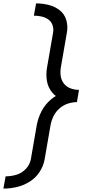

<svg xmlns="http://www.w3.org/2000/svg" viewBox="-37 -929 557 1128"><path d="M-17 179 -4 107Q27 107 58.5 98Q90 89 114 64Q138 39 144 8L179 -194Q187 -237 207.5 -276.5Q228 -316 264 -346Q277 -357 291 -365Q280 -373 271 -384Q245 -414 238.5 -454.5Q232 -495 240 -536L275 -738Q279 -760 271.5 -781.5Q264 -803 246.5 -815Q229 -827 207 -832Q185 -837 162 -837L175 -909Q213 -909 249 -900Q285 -891 313.5 -869Q342 -847 352.5 -811Q363 -775 356 -738L321 -536Q316 -510 319.5 -484Q323 -458 338 -438.5Q353 -419 377 -410Q401 -401 427 -401L415 -329Q388 -329 361 -320Q334 -311 312 -291.5Q290 -272 277.5 -246.5Q265 -221 260 -194L225 8Q218 47 195 82Q172 117 136 139Q100 161 61 170Q22 179 -17 179Z"/></svg>

Font: Iosevka SS08
Style: Italic
Weight: 400
Italic angle: -10°
Monospace: yes
Designer: Belleve Invis
Foundry: Belleve Invis
Version: 2.1.0; ttfautohint (v1.8.2)